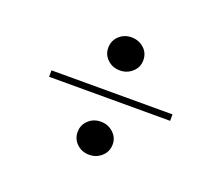

<svg xmlns="http://www.w3.org/2000/svg" viewBox="-80 -627 741 644"><g transform="rotate(20 291.0 -304.5)"><path d="M290 -396Q264 -396 246 -413Q228 -430 228 -454Q228 -480 246 -497Q264 -514 290 -514Q316 -514 334.5 -497.5Q353 -481 353 -455Q353 -430 334.5 -413Q316 -396 290 -396ZM75 -295V-318H507V-295ZM290 -95Q264 -95 246 -112Q228 -129 228 -154Q228 -179 246 -196Q264 -213 290 -213Q316 -213 334.5 -196Q353 -179 353 -155Q353 -129 334.5 -112Q316 -95 290 -95Z"/></g></svg>

Font: Literata 72pt Medium
Style: Regular
Weight: 500
Designer: Latin by Veronika Burian and Jose Scaglione. Greek by Irene Vlachou. Cyrillic by Vera Evstafieva.
Foundry: TypeTogether
Version: Version 3.002